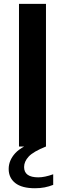

<svg xmlns="http://www.w3.org/2000/svg" viewBox="-20 -760 337 996"><path d="M78.5 0V-740H218.5V0ZM161.5 216.5Q93.5 216.5 59.2 189.5Q25 162.5 25 116.5Q25 72 59.2 34.5Q93.5 -3 182.5 -32.5L218.5 0Q152.5 26.5 128.8 52.2Q105 78 105 106.5Q105 160 179 160Q211.5 160 256 144V199Q234.5 207.5 211.5 212Q188.5 216.5 161.5 216.5Z"/></svg>

Font: Encode Sans SmExp SmBold
Style: Regular
Weight: 600
Width: 6
Designer: Multiple Designers
Foundry: Impallari Type
Version: Version 3.002; ttfautohint (v1.8.3) -l 8 -r 50 -G 200 -x 14 